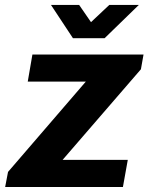

<svg xmlns="http://www.w3.org/2000/svg" viewBox="-41 -743 590 763"><path d="M-20.5 0 -9.1 -59.8 300.1 -418.8H69.3L87.8 -526.4H529.4L519 -467.8L207.7 -107.6H466.8L447.5 0ZM510.7 -723.4 374.7 -591.2H248.9L161.6 -723.4H273.5L342.9 -622.7H286.4L393.3 -723.4Z"/></svg>

Font: Archivo Variable SemiBold
Style: Italic
Weight: 600
Italic angle: -10°
Designer: Hector Gatti
Foundry: Omnibus-Type
Version: Version 2.001